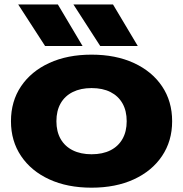

<svg xmlns="http://www.w3.org/2000/svg" viewBox="-20 -836 832 872"><path d="M395.8 16.4Q286.2 16.4 203.9 -21.4Q121.6 -59.2 75.7 -127.4Q29.8 -195.6 29.8 -285.4Q29.8 -376.2 75.7 -444.2Q121.6 -512.2 203.9 -550Q286.2 -587.8 395.8 -587.8Q505.4 -587.8 587.7 -550Q670 -512.2 715.9 -444.2Q761.8 -376.2 761.8 -285.4Q761.8 -195.6 715.9 -127.4Q670 -59.2 587.7 -21.4Q505.4 16.4 395.8 16.4ZM395.8 -135.4Q446.2 -135.4 481.7 -153.4Q517.2 -171.4 536.3 -205Q555.4 -238.6 555.4 -285.4Q555.4 -332.8 536.3 -366.4Q517.2 -400 481.7 -418Q446.2 -436 395.8 -436Q346.4 -436 310.4 -418Q274.4 -400 255.3 -366.4Q236.2 -332.8 236.2 -285.4Q236.2 -238.6 255.3 -205Q274.4 -171.4 310.4 -153.4Q346.4 -135.4 395.8 -135.4ZM493.2 -815.8 605.8 -627H435.2L313.4 -815.8ZM242.8 -815.8 355 -627H184.8L62.6 -815.8Z"/></svg>

Font: Unbounded
Style: Regular
Weight: 400
Designer: Luke Prowse, Jean-Baptiste Morizot, Fátima Lázaro, Florian Runge
Foundry: NaN
Version: Version 1.701;gftools[0.9.28.dev5+ged2979d]